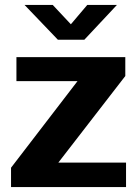

<svg xmlns="http://www.w3.org/2000/svg" viewBox="-20 -763 557 783"><path d="M494 0V-100H218L491 -453V-530H47V-432H296L25 -79V0ZM269 -664 195 -743H80L216 -601H324L457 -743H336Z"/></svg>

Font: Cheyenne Sans
Style: Bold
Weight: 700
Designer: The Public Sans project authors (U.S. Web Design System), Libre Franklin designed by Pablo Impallari and Rodrigo Fuenzal
Foundry: The Cheyenne Sans Project Authors
Version: Version 2.007